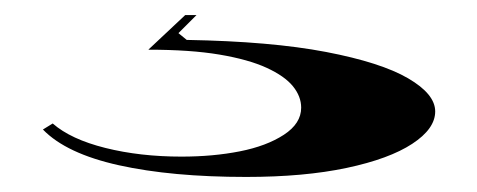

<svg xmlns="http://www.w3.org/2000/svg" viewBox="-20 -20 634 255"><path d="M307 215Q208 215 138 199.5Q68 184 37 152L50 144Q74 165 120 176.5Q166 188 221 188Q263 188 298.5 181Q334 174 357 159Q380 144 380 123Q380 108 369 94.5Q358 81 334 70Q310 59 271.5 52.5Q233 46 177 46L226 0H241L217 24L228 33Q340 35 413 49Q486 63 522 84Q558 105 558 128Q558 151 527.5 171Q497 191 440.5 203Q384 215 307 215Z"/></svg>

Font: Kalnia Expanded
Style: Regular
Weight: 400
Width: 7
Designer: Frida Medrano
Foundry: Frida Medrano
Version: Version 1.105